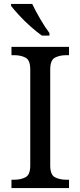

<svg xmlns="http://www.w3.org/2000/svg" viewBox="-20 -951 407 971"><path d="M38 0V-42H51Q85 -42 109 -54.5Q133 -67 133 -114V-600Q133 -647 109 -659.5Q85 -672 51 -672H38V-714H329V-672H316Q282 -672 258 -659.5Q234 -647 234 -600V-114Q234 -67 258 -54.5Q282 -42 316 -42H329V0ZM192 -771Q166 -789 134 -817.5Q102 -846 75.5 -875Q49 -904 36 -921V-931H143Q159 -897 183.5 -855Q208 -813 230 -784V-771Z"/></svg>

Font: Noto Serif Dogra
Style: Regular
Weight: 400
Designer: Ek Type
Foundry: Ek Type
Version: Version 1.005